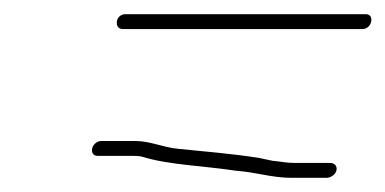

<svg xmlns="http://www.w3.org/2000/svg" viewBox="-20 -442 544 271"><path d="M118 -222H166C170 -222 175 -222 180 -221C218 -209 268 -208 313 -201C342 -199 363 -191 392 -191H441C447 -191 454 -196 455 -202C456 -208 452 -212 446 -212H396C384 -212 377 -214 365 -215L346 -219C309 -225 270 -228 231 -232C210 -234 192 -243 171 -243H123C117 -243 111 -238 110 -232C109 -226 112 -222 118 -222ZM153 -401H492C498 -401 503 -406 504 -412C505 -418 502 -422 496 -422H157C151 -422 146 -418 145 -412C144 -406 147 -401 153 -401Z"/></svg>

Font: Electronic
Style: ThnIt
Weight: 100
Version: Version 1.011